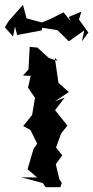

<svg xmlns="http://www.w3.org/2000/svg" viewBox="-57 -757 386 795"><path d="M199 0 189 -14 174 -77 201 -114 175 -146 196 -204 222 -237 171 -301 211 -353 170 -337 228 -376 185 -414 170 -518 182 -505 145 -517 98 -560 66 -563 61 -470 38 -444 70 -443 59 -394 88 -352 76 -281 39 -235 69 -219 97 -162 82 -141 57 -56 97 -22 31 -23 120 1 132 18H193ZM309 -622 270 -676 280 -709 228 -687 235 -670 206 -706 151 -678 116 -664 53 -681 38 -737 -21 -670 -37 -644 -3 -606 5 -647 14 -612 115 -631 118 -642 181 -632 228 -586 292 -631 282 -586Z"/></svg>

Font: Asimov Aggro
Style: Condensed
Weight: 500
Designer: Google
Version: Version 2.000980; 2014